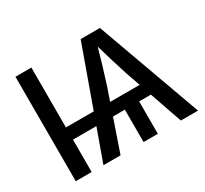

<svg xmlns="http://www.w3.org/2000/svg" viewBox="-146 -943 1238 1158"><g transform="rotate(-30 473.0 -364.0)"><path d="M186.5 -727.5V0H75.7V-727.5ZM647.5 -268.1V0H547.9V-268.1ZM268.6 0 529.8 -727.5H664.1L927.2 0H807.6L666.5 -406.7Q650.4 -455.1 630.4 -521Q610.4 -586.9 583.5 -680.2H608.9Q582.5 -586.9 562.7 -521Q543 -455.1 527.3 -406.7L387.7 0ZM143.6 -225.6V-310.5H784.7V-225.6Z"/></g></svg>

Font: Inter 20pt Medium
Style: Regular
Weight: 500
Version: Version 4.001;git-66647c0bb